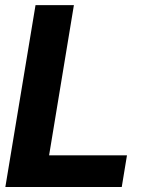

<svg xmlns="http://www.w3.org/2000/svg" viewBox="-20 -748 575 768"><path d="M1.4 0 122.1 -727.5H275.6L176.4 -126.8H487.9L467 0Z"/></svg>

Font: Inter Tight
Style: Italic
Weight: 400
Italic angle: -9.39999°
Designer: Rasmus Andersson
Foundry: rsms
Version: Version 3.002